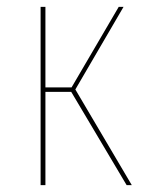

<svg xmlns="http://www.w3.org/2000/svg" viewBox="-20 -538 434 558"><path d="M199 -278 363 0H348L187 -271H112V0H98V-518H112V-284H188L325 -518H339Z"/></svg>

Font: Fira Sans Compressed Hair
Style: Regular
Weight: 100
Width: 1
Designer: bBox Type GmbH & Carrois Corporate GbR & Edenspiekermann AG
Foundry: bBox Type GmbH & Carrois Corporate GbR & Edenspiekermann AG
Version: Version 4.301